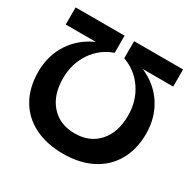

<svg xmlns="http://www.w3.org/2000/svg" viewBox="-160 -875 1049 1049"><g transform="rotate(30 364.5 -350.5)"><path d="M25 -308Q25 -410 76 -488.5Q127 -567 217 -606H26V-714H335V-606Q255 -578 207.5 -507.5Q160 -437 160 -345Q160 -239 215.5 -177Q271 -115 365 -115Q459 -115 514.5 -177Q570 -239 570 -345Q570 -437 522.5 -507.5Q475 -578 395 -606V-714H704V-606H512Q603 -567 654 -488.5Q705 -410 705 -308Q705 -210 663.5 -137.5Q622 -65 545.5 -26Q469 13 365 13Q261 13 184 -26Q107 -65 66 -137.5Q25 -210 25 -308Z"/></g></svg>

Font: Non Bureau Medium
Style: Regular
Weight: 500
Designer: Jona Saucedo
Foundry: Non Foundry
Version: Version 1.000; ttfautohint (v1.8.4)